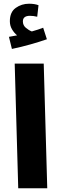

<svg xmlns="http://www.w3.org/2000/svg" viewBox="-20 -1012 331 1032"><path d="M78 0 59 -670H215L234 0ZM232 -801 212 -863Q187 -853 151 -843Q135 -849 119 -862.5Q103 -876 103 -897Q103 -927 141 -927Q160 -927 180 -922L187 -984Q166 -992 136 -992Q96 -992 64.5 -969.5Q33 -947 33 -898Q33 -874 44.5 -854.5Q56 -835 72 -822Q55 -819 28 -814L44 -749Q93 -759 144 -773.5Q195 -788 232 -801Z"/></svg>

Font: Noto Sans Arabic Condensed Extra
Style: Regular
Weight: 800
Width: 3
Designer: Nadine Chahine - Monotype Design Team
Foundry: Monotype Imaging Inc.
Version: Version 1.902